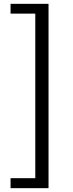

<svg xmlns="http://www.w3.org/2000/svg" viewBox="-20 -811 378 1001"><path d="M35 -740V-791H233V170H35V118H164V-740Z"/></svg>

Font: Kinto Sans
Style: Regular
Weight: 400
Designer: Authors: Ryoko NISHIZUKA  (kana & ideographs); Paul D. Hunt (Latin, Greek & Cyrillic); Wenlong ZHANG  (bopomofo); Sandol
Foundry: Adobe Systems Incorporated, ookami Inc.
Version: Version 0.001